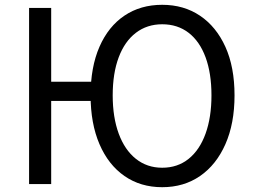

<svg xmlns="http://www.w3.org/2000/svg" viewBox="-20 -766 1054 799"><path d="M101 0V-733H193V-426H407V-346H193V0ZM655 13Q565 13 498 -33.5Q431 -80 394 -166Q357 -252 357 -369Q357 -487 394 -571.5Q431 -656 498 -701Q565 -746 655 -746Q745 -746 812.5 -700.5Q880 -655 918 -571Q956 -487 956 -369Q956 -252 918 -166Q880 -80 812.5 -33.5Q745 13 655 13ZM655 -68Q719 -68 765 -105Q811 -142 835.5 -210Q860 -278 860 -369Q860 -461 835.5 -527.5Q811 -594 765 -629.5Q719 -665 655 -665Q592 -665 545.5 -629.5Q499 -594 474 -527.5Q449 -461 449 -369Q449 -278 474 -210Q499 -142 545.5 -105Q592 -68 655 -68Z"/></svg>

Font: Farlight84_Sys_V01
Style: Regular
Weight: 400
Designer: Ryoko NISHIZUKA  (kana, bopomofo & ideographs); Paul D. Hunt (Latin, Greek & Cyrillic); Sandoll Communications , Soo-you
Foundry: Adobe
Version: Version 2.004;October 29, 2024;FontCreator 14.0.0.2814 64-bi